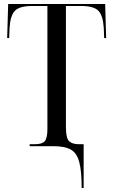

<svg xmlns="http://www.w3.org/2000/svg" viewBox="-20 -734 570 964"><path d="M390 210Q390 123 377.5 78Q365 33 334.5 16.5Q304 0 250 0H129V-10H156Q192 -10 205 -25.5Q218 -41 218 -86V-704H143Q79 -704 55.5 -680.5Q32 -657 28 -594L26 -543H16L21 -714H508L513 -543H503L501 -594Q497 -657 473.5 -680.5Q450 -704 386 -704H311V-96Q311 -40 327 -25Q343 -10 376 -10H400V210Z"/></svg>

Font: Noto Serif Display Condensed
Style: Regular
Weight: 400
Width: 3
Designer: Monotype Design Team
Foundry: Monotype Imaging Inc.
Version: Version 2.009